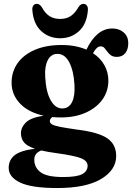

<svg xmlns="http://www.w3.org/2000/svg" viewBox="-20 -722 684 994"><path d="M376 -51.5Q488 -38 534.8 -6.5Q581.5 25 581.5 85.5Q581.5 158 503.2 204.8Q425 251.5 276 251.5Q144 251.5 84.5 223.2Q25 195 25 147.5Q25 106 56 81.5Q87 57 161 48Q119 34 103.8 14.5Q88.5 -5 88.5 -32.5Q88.5 -63 114 -88Q139.5 -113 206 -123Q126.5 -140.5 83.2 -186.5Q40 -232.5 40 -293.5Q40 -351.5 71.5 -395.5Q103 -439.5 161 -464.2Q219 -489 299 -489Q336.5 -489 368.8 -482.8Q401 -476.5 427.5 -465Q452.5 -518 486 -546.2Q519.5 -574.5 562 -574.5Q596.5 -574.5 620.2 -554.2Q644 -534 644 -498Q644 -466 628.5 -446.8Q613 -427.5 585 -427.5Q565.5 -427.5 554.2 -435.8Q543 -444 535.5 -454.8Q528 -465.5 520.5 -473.8Q513 -482 501 -482Q480.5 -482 461.5 -446.5Q500.5 -421 520.8 -384Q541 -347 541 -305Q541 -249 509.8 -206Q478.5 -163 423.2 -138.5Q368 -114 296 -114Q273 -114 251.5 -116Q238 -107.5 238 -95.5Q238 -85 249 -78.2Q260 -71.5 290 -65.5Q320 -59.5 376 -51.5ZM275.5 -443Q243 -442 226.8 -409.5Q210.5 -377 214 -324.5Q218 -246 242.5 -202.8Q267 -159.5 304 -160.5Q337 -161.5 353 -193.5Q369 -225.5 365.5 -283Q361.5 -356 338.2 -400Q315 -444 275.5 -443ZM157.5 104.5Q157.5 145.5 190.5 170Q223.5 194.5 306.5 194.5Q377.5 194.5 405.5 179.5Q433.5 164.5 433.5 136Q433.5 111 400.2 97.5Q367 84 277 71.5Q227.5 65 193.5 57Q157.5 70.5 157.5 104.5ZM291.5 -624Q324 -624 346 -638.8Q368 -653.5 385.5 -684Q397 -702 411.5 -702Q423.5 -702 430 -692.8Q436.5 -683.5 435 -669Q429.5 -598 389.2 -561Q349 -524 291.5 -524Q234 -524 193.5 -561Q153 -598 147.5 -669Q146 -683.5 152.2 -692.8Q158.5 -702 171 -702Q185.5 -702 197 -684Q214 -652.5 236.8 -638.2Q259.5 -624 291.5 -624Z"/></svg>

Font: Fraunces 9pt
Style: Bold
Weight: 700
Version: Version 1.000;[b76b70a41]